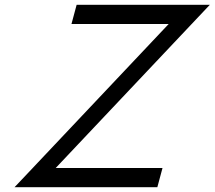

<svg xmlns="http://www.w3.org/2000/svg" viewBox="-20 -760 894 800"><path d="M317.8 -660H682.8L99.3 -42L40.6 20H75.6H115.6H595.6H635.6L657.1 -60H617.1H212.1L795.7 -678L854.3 -740H819.3H779.3H339.3H299.3L277.8 -660Z"/></svg>

Font: Nordica Advanced
Style: RegularObl
Weight: 300
Version: Version 1.07